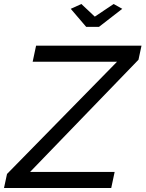

<svg xmlns="http://www.w3.org/2000/svg" viewBox="-54 -938 726 958"><path d="M-19 -70 530 -630H109L126 -710H652L637 -640L96 -80H518L501 0H-34ZM299 -894 352 -918 419 -855 513 -918 556 -894 440 -804H376Z"/></svg>

Font: Raleway Thin Medium
Style: Italic
Weight: 500
Italic angle: -12°
Version: Version 4.026